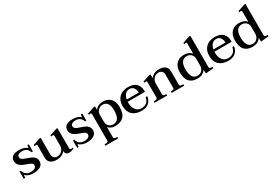

<svg xmlns="http://www.w3.org/2000/svg" viewBox="80 -1959 4952 3426"><g transform="rotate(-30 2555.5 -246.0)"><path d="M79 -53 69 7H40V-144H68Q79 -94 117.5 -64Q156 -34 211 -34Q266 -34 296.5 -53.5Q327 -73 327 -110Q327 -138 300 -154.5Q273 -171 217 -190Q162 -209 128 -226.5Q94 -244 69 -275.5Q44 -307 44 -356Q44 -416 90.5 -448Q137 -480 225 -480Q272 -480 317 -465.5Q362 -451 386 -422L396 -480H425V-333H397Q386 -378 349.5 -406.5Q313 -435 259 -435Q213 -435 185 -417.5Q157 -400 157 -369Q157 -346 172 -330.5Q187 -315 210 -305Q233 -295 274 -281Q328 -263 361.5 -247Q395 -231 418.5 -201.5Q442 -172 442 -125Q442 -56 386.5 -23Q331 10 244 10Q130 10 79 -53Z M1074 -40V-19Q1038 10 976 10Q941 10 919.5 -9Q898 -28 898 -65V-73Q876 -37 829.5 -13.5Q783 10 728 10Q642 10 597 -26.5Q552 -63 552 -126V-382Q552 -406 529 -406Q520 -406 501 -399L494 -425L639 -475H667V-139Q667 -88 692.5 -62.5Q718 -37 764 -37Q796 -37 827 -54Q858 -71 878 -105.5Q898 -140 898 -190V-382Q898 -406 874 -406Q866 -406 847 -399L839 -425L989 -475H1013V-64Q1013 -32 1037 -32Q1052 -32 1074 -40Z M1181 -53 1171 7H1142V-144H1170Q1181 -94 1219.5 -64Q1258 -34 1313 -34Q1368 -34 1398.5 -53.5Q1429 -73 1429 -110Q1429 -138 1402 -154.5Q1375 -171 1319 -190Q1264 -209 1230 -226.5Q1196 -244 1171 -275.5Q1146 -307 1146 -356Q1146 -416 1192.5 -448Q1239 -480 1327 -480Q1374 -480 1419 -465.5Q1464 -451 1488 -422L1498 -480H1527V-333H1499Q1488 -378 1451.5 -406.5Q1415 -435 1361 -435Q1315 -435 1287 -417.5Q1259 -400 1259 -369Q1259 -346 1274 -330.5Q1289 -315 1312 -305Q1335 -295 1376 -281Q1430 -263 1463.5 -247Q1497 -231 1520.5 -201.5Q1544 -172 1544 -125Q1544 -56 1488.5 -23Q1433 10 1346 10Q1232 10 1181 -53Z M1597 195H1618Q1643 195 1657.5 187Q1672 179 1672 162V-382Q1672 -406 1648 -406Q1640 -406 1621 -399L1613 -425L1759 -475H1787V-403Q1815 -444 1858.5 -462Q1902 -480 1949 -480Q2047 -480 2104.5 -419.5Q2162 -359 2162 -247Q2162 -111 2101 -50.5Q2040 10 1923 10Q1878 10 1840 -8.5Q1802 -27 1787 -54V161Q1787 178 1801.5 186.5Q1816 195 1840 195H1859V225H1597ZM2048 -242Q2048 -339 2015 -387Q1982 -435 1911 -435Q1884 -435 1855 -418.5Q1826 -402 1806.5 -372Q1787 -342 1787 -303V-162Q1787 -108 1820.5 -71Q1854 -34 1913 -34Q2048 -34 2048 -242Z M2334 -255Q2333 -248 2333 -234Q2333 -143 2376 -87Q2419 -31 2490 -31Q2556 -31 2598 -64.5Q2640 -98 2653 -168H2686Q2678 -89 2624 -39.5Q2570 10 2474 10Q2351 10 2283.5 -53.5Q2216 -117 2216 -235Q2216 -349 2283 -414.5Q2350 -480 2468 -480Q2577 -480 2633 -424.5Q2689 -369 2689 -280V-255ZM2339 -299H2588Q2587 -351 2559.5 -394Q2532 -437 2472 -437Q2418 -437 2384 -399.5Q2350 -362 2339 -299Z M3350 -30V0H3092V-30H3109Q3132 -30 3146 -38Q3160 -46 3160 -63V-331Q3160 -382 3135 -407.5Q3110 -433 3063 -433Q3031 -433 3000.5 -416Q2970 -399 2950 -364Q2930 -329 2930 -279V-63Q2930 -46 2944 -38Q2958 -30 2981 -30H2998V0H2740V-30H2761Q2786 -30 2800.5 -38Q2815 -46 2815 -63V-382Q2815 -406 2791 -406Q2783 -406 2764 -399L2756 -425L2902 -475H2930V-397Q2953 -433 2999 -456.5Q3045 -480 3099 -480Q3185 -480 3230 -443Q3275 -406 3275 -343V-63Q3275 -46 3289.5 -38Q3304 -30 3329 -30Z M3401 -245Q3401 -321 3429 -374Q3457 -427 3505 -453.5Q3553 -480 3615 -480Q3723 -480 3775 -414V-624Q3775 -648 3752 -648Q3743 -648 3724 -641L3717 -667L3862 -717H3890V-75Q3890 -56 3900.5 -47.5Q3911 -39 3933 -39H3957V-11L3796 5L3791 -73Q3764 -30 3721 -10Q3678 10 3616 10Q3515 10 3458 -51Q3401 -112 3401 -245ZM3776 -169V-318Q3776 -352 3758 -378.5Q3740 -405 3712 -420Q3684 -435 3655 -435Q3515 -435 3515 -242Q3515 -34 3649 -34Q3708 -34 3742 -74Q3776 -114 3776 -169Z M4120 -255Q4119 -248 4119 -234Q4119 -143 4162 -87Q4205 -31 4276 -31Q4342 -31 4384 -64.5Q4426 -98 4439 -168H4472Q4464 -89 4410 -39.5Q4356 10 4260 10Q4137 10 4069.5 -53.5Q4002 -117 4002 -235Q4002 -349 4069 -414.5Q4136 -480 4254 -480Q4363 -480 4419 -424.5Q4475 -369 4475 -280V-255ZM4125 -299H4374Q4373 -351 4345.5 -394Q4318 -437 4258 -437Q4204 -437 4170 -399.5Q4136 -362 4125 -299Z M4537 -245Q4537 -321 4565 -374Q4593 -427 4641 -453.5Q4689 -480 4751 -480Q4859 -480 4911 -414V-624Q4911 -648 4888 -648Q4879 -648 4860 -641L4853 -667L4998 -717H5026V-75Q5026 -56 5036.5 -47.5Q5047 -39 5069 -39H5093V-11L4932 5L4927 -73Q4900 -30 4857 -10Q4814 10 4752 10Q4651 10 4594 -51Q4537 -112 4537 -245ZM4912 -169V-318Q4912 -352 4894 -378.5Q4876 -405 4848 -420Q4820 -435 4791 -435Q4651 -435 4651 -242Q4651 -34 4785 -34Q4844 -34 4878 -74Q4912 -114 4912 -169Z"/></g></svg>

Font: Taviraj Medium
Style: Regular
Weight: 500
Designer: Katatrad Team
Foundry: CadsonDemak
Version: Version 1.001